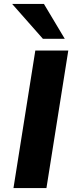

<svg xmlns="http://www.w3.org/2000/svg" viewBox="-20 -964 386 984"><path d="M49 0 161 -705H330L218 0ZM200 -765 42 -944H205L312 -765Z"/></svg>

Font: Nunito Sans 10pt SemiExpanded ExtraBold
Style: Italic
Weight: 800
Width: 6
Italic angle: -9°
Designer: Vernon Adams
Foundry: Vernon Adams
Version: Version 3.101;gftools[0.9.27]